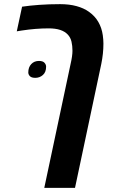

<svg xmlns="http://www.w3.org/2000/svg" viewBox="-20 -661 561 921"><path d="M192.4 240.2 318.8 -355Q327.6 -393.1 327.6 -417.5Q327.6 -440.9 323 -460.9Q318.4 -481 305.2 -495.1Q277.8 -524.9 213.9 -524.9Q151.4 -524.9 84.5 -514.6Q77.1 -513.2 71.3 -512.5Q65.4 -511.7 60.5 -510.7L85.9 -628.9Q121.6 -634.3 168.5 -637.7Q215.3 -641.1 268.6 -641.1Q312.5 -641.1 347.2 -631.6Q381.8 -622.1 405.8 -605Q435.1 -584.5 451.7 -555.7Q468.3 -526.9 473.1 -491.7Q476.1 -470.2 476.1 -451.7Q476.1 -403.8 465.8 -354L339.8 240.2ZM149.4 -287.6Q130.9 -287.6 123.3 -295.7Q115.7 -303.7 115.7 -313.5Q115.7 -338.4 129.9 -353.5Q144 -368.7 167 -368.7Q185.5 -368.7 193.4 -359.9Q201.2 -351.1 201.2 -341.3Q201.2 -314.9 185.8 -301.3Q170.4 -287.6 149.4 -287.6Z"/></svg>

Font: Open Sans
Style: Bold Italic
Weight: 700
Italic angle: -12°
Designer: Monotype Design Team
Foundry: Monotype Imaging Inc.
Version: Version 3.003; ttfautohint (v1.8.4)